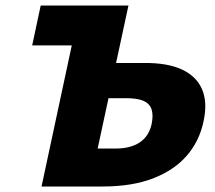

<svg xmlns="http://www.w3.org/2000/svg" viewBox="-20 -678 782 698"><path d="M131 0 272 -658H447L335 -138H401Q454 -138 487.5 -160Q521 -182 531 -226Q538 -259 531 -280.5Q524 -302 500 -312Q476 -322 429 -321H352L378 -449H503Q588 -450 641 -425.5Q694 -401 714.5 -353.5Q735 -306 720 -237Q705 -165 659 -112Q613 -59 536.5 -29.5Q460 0 353 0ZM97 -513 128 -658H387L357 -513Z"/></svg>

Font: Ysabeau Office Black
Style: Italic
Weight: 900
Italic angle: -12°
Designer: Christian Thalmann (Catharsis Fonts)
Version: Version 2.001;gftools[0.9.30]; featfreeze: tnum,lnum,ss02